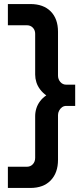

<svg xmlns="http://www.w3.org/2000/svg" viewBox="-20 -750 417 950"><path d="M19 180V75H113Q131 75 142.5 62.5Q154 50 154 31V-175Q154 -195 160 -214Q166 -233 178.5 -249.5Q191 -266 209 -278Q191 -291 178.5 -307.5Q166 -324 160 -343Q154 -362 154 -381V-583Q154 -601 142.5 -613Q131 -625 113 -625H19V-730H130Q195 -730 231 -693.5Q267 -657 267 -593V-376Q267 -358 278.5 -344.5Q290 -331 308 -331H352V-226H308Q296 -226 287 -219.5Q278 -213 272.5 -202.5Q267 -192 267 -181V41Q267 105 231 142.5Q195 180 130 180Z"/></svg>

Font: MuseoModerno SemiBold Medium
Style: Regular
Weight: 500
Version: Version 1.001